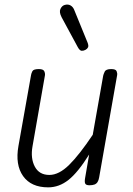

<svg xmlns="http://www.w3.org/2000/svg" viewBox="-20 -798 571 827"><path d="M187.5 9Q114 9 79.5 -39.5Q45 -88 59.5 -169.5L114 -476Q115 -482 119.5 -491.2Q124 -500.5 147.5 -500.5Q166.5 -500.5 170.8 -491Q175 -481.5 173.5 -473L120 -167.5Q111 -116 130 -80.2Q149 -44.5 192.5 -44.5Q234 -44.5 278 -88Q322 -131.5 379.5 -217.5L424.5 -472Q425.5 -477.5 430.8 -489Q436 -500.5 459 -500.5Q478.5 -500.5 482.2 -491.5Q486 -482.5 484.5 -474L407 -33.5Q405 -21.5 400.2 -14Q395.5 -6.5 387 -3.2Q378.5 0 365 0Q351 0 347.2 -7Q343.5 -14 346.5 -31L364 -132.5Q315.5 -55 275 -23Q234.5 9 187.5 9ZM348.5 -583.5Q340.5 -579 332 -579.2Q323.5 -579.5 315 -595L245.5 -723.5Q234 -745.5 240.2 -759.2Q246.5 -773 258 -776.5Q273 -781 284 -774.5Q295 -768 300 -754.5L357 -615Q362.5 -601 359.2 -594.2Q356 -587.5 348.5 -583.5Z"/></svg>

Font: Edu VIC WA NT Hand Pre
Style: Regular
Weight: 400
Designer: Tina and Corey Anderson, Eben Sorkin, Mirko Velimirovic
Foundry: Google for Education
Version: Version 1.000